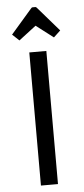

<svg xmlns="http://www.w3.org/2000/svg" viewBox="-57 -866 391 898"><g transform="rotate(-5 138.0 -417.0)"><path d="M98 -625H178V0H98ZM57 -685 25 -715 123 -828Q127 -834 132 -834H144Q149 -834 153 -828L251 -715L219 -685L138 -747Z"/></g></svg>

Font: Changa Light
Style: Regular
Weight: 300
Designer: Eduardo Rodriguez Tunni
Foundry: Eduardo Rodriguez Tunni
Version: Version 3.002; ttfautohint (v1.8.2)